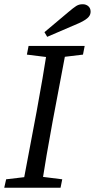

<svg xmlns="http://www.w3.org/2000/svg" viewBox="-23 -887 448 907"><path d="M-3 0H263L271 -40L151 -55H133L6 -40L-3 0ZM82 0H172C188 -103 206 -207 225 -310L293 -670H203C187 -567 169 -463 150 -360L82 0ZM104 -629 225 -614H244L369 -629L377 -670H112L104 -629ZM187 -735 200 -713C250 -735 301 -756 351 -778C399 -800 405 -816 405 -833C405 -854 388 -867 368 -867C343 -867 333 -857 300 -830C262 -798 225 -767 187 -735Z"/></svg>

Font: Source Serif 4 Variable
Style: Italic
Weight: 400
Italic angle: -12°
Designer: Frank Grießhammer
Foundry: Adobe Systems Incorporated
Version: Version 4.004;hotconv 1.0.116;makeotfexe 2.5.65601